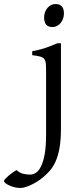

<svg xmlns="http://www.w3.org/2000/svg" viewBox="-127 -682 406 946"><path d="M173.3 -48.3Q173.3 7.8 166.3 47.1Q159.2 86.4 146.7 114Q134.3 141.6 117.2 160.6Q100.1 179.7 80.6 195.3Q67.4 205.6 52.7 214.6Q38.1 223.6 23.4 230.2Q8.8 236.8 -4.2 240.5Q-17.1 244.1 -26.4 244.1Q-41.5 244.1 -55.9 240.5Q-70.3 236.8 -81.8 231.4Q-93.3 226.1 -100.3 220.2Q-107.4 214.4 -107.4 210.4Q-107.4 206.1 -100.3 198.5Q-93.3 190.9 -83.5 182.6Q-73.7 174.3 -63.2 167Q-52.7 159.7 -45.4 156.2Q-29.8 169.9 -13.2 174.1Q3.4 178.2 22 178.2Q36.1 178.2 50 169.2Q64 160.2 75.2 137.7Q86.4 115.2 93.3 76.7Q100.1 38.1 100.1 -21V-327.1Q100.1 -352.1 98.9 -367.2Q97.7 -382.3 91.3 -390.9Q85 -399.4 71 -403.3Q57.1 -407.2 31.7 -410.2V-429.7Q52.2 -433.1 68.1 -437.5Q84 -441.9 98.4 -446.5Q112.8 -451.2 126.2 -456.8Q139.6 -462.4 155.3 -468.8H173.3ZM188 -615.7Q188 -602.1 183.6 -589.8Q179.2 -577.6 171.6 -568.6Q164.1 -559.6 153.8 -554.2Q143.6 -548.8 131.8 -548.8Q109.9 -548.8 100.1 -561Q90.3 -573.2 90.3 -595.7Q90.3 -609.4 94.7 -621.6Q99.1 -633.8 106.7 -642.8Q114.3 -651.9 124.5 -657Q134.8 -662.1 146.5 -662.1Q188 -662.1 188 -615.7Z"/></svg>

Font: Gentium Plus Eur
Style: Regular
Weight: 400
Designer: J. Victor Gaultney, Annie Olsen, Iska Routamaa, Becca Hirsbrunner
Foundry: SIL International
Version: Version 5.000